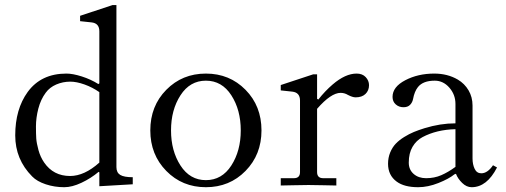

<svg xmlns="http://www.w3.org/2000/svg" viewBox="-20 -742 2026 769"><path d="M41 -199.7Q41 -304.7 90.8 -373.5Q144.5 -447.3 246.1 -447.3Q271.5 -447.3 307.6 -435.8Q343.8 -424.3 374 -405.3L377.9 -408.2V-616.7Q377.9 -648.9 346.7 -652.3L300.8 -657.2V-678.7L430.7 -721.7H446.3V-72.8Q446.3 -50.8 461.4 -41.5Q476.6 -32.2 511.7 -32.2V-3.9L377.9 3.9V-51.8L375 -53.7Q344.2 -27.8 306.4 -10Q268.6 7.8 237.3 7.8Q198.2 7.8 163.1 -3.9Q127.9 -15.6 108.9 -35.2Q41 -103.5 41 -199.7ZM124 -235.4Q124 -205.6 125.2 -187.3Q126.5 -168.9 134 -141.1Q141.6 -113.3 156.7 -91.3Q193.8 -37.1 260.7 -37.1Q317.9 -37.1 377.9 -90.8V-373Q350.6 -392.1 318.6 -403.6Q286.6 -415 261.7 -415Q231.9 -415 205.3 -403.6Q178.7 -392.1 163.1 -370.6Q143.1 -343.8 133.5 -306.9Q124 -270 124 -235.4Z M582 -219.7Q582 -317.4 646 -382.3Q710 -447.3 804.7 -447.3Q899.4 -447.3 963.4 -382.3Q1027.3 -317.4 1027.3 -219.7Q1027.3 -122.6 963.4 -57.4Q899.4 7.8 804.7 7.8Q710 7.8 646 -57.4Q582 -122.6 582 -219.7ZM702.9 -360.4Q665 -301.8 665 -219.7Q665 -137.7 702.9 -79.1Q740.7 -20.5 804.7 -20.5Q868.7 -20.5 906.5 -79.1Q944.3 -137.7 944.3 -219.7Q944.3 -301.8 906.5 -360.4Q868.7 -418.9 804.7 -418.9Q740.7 -418.9 702.9 -360.4Z M1104.5 1V-28.3H1157.2Q1181.6 -28.3 1181.6 -52.7V-339.4Q1181.6 -371.6 1150.4 -375L1104.5 -379.9V-401.4L1234.4 -444.3H1250V-346.2L1254.9 -343.3Q1281.7 -377.4 1312.5 -403.8Q1363.3 -447.3 1408.2 -447.3Q1431.6 -447.3 1444.8 -433.1Q1458 -418.9 1458 -400.9Q1458 -379.4 1443.8 -365.7Q1429.7 -352.1 1404.3 -352.1Q1392.1 -352.1 1373.5 -361.8Q1359.9 -370.1 1344.2 -370.1Q1305.7 -370.1 1250 -306.2V-52.7Q1250 -28.3 1274.4 -28.3H1327.1V1Q1325.7 1 1279.1 0Q1232.4 -1 1215.8 -1Q1199.2 -1 1152.6 0Q1106 1 1104.5 1Z M1534.2 -85.9Q1534.2 -110.4 1542.7 -131.1Q1551.3 -151.9 1564.9 -166.3Q1578.6 -180.7 1598.6 -193.1Q1618.7 -205.6 1637.7 -213.4Q1656.7 -221.2 1680.2 -228.5Q1743.7 -248 1804.2 -248V-325.7Q1804.2 -362.8 1779.8 -390.9Q1755.4 -418.9 1721.2 -418.9Q1674.3 -418.9 1653.8 -393.1Q1640.1 -376 1634.3 -345.2Q1631.8 -332 1622.6 -322.3Q1613.3 -312.5 1596.2 -312.5Q1577.6 -312.5 1564.9 -324Q1552.2 -335.4 1552.2 -354Q1552.2 -394 1603.3 -420.7Q1654.3 -447.3 1719.2 -447.3Q1772.5 -447.3 1813.5 -423.3Q1840.8 -407.2 1856.7 -380.1Q1872.6 -353 1872.6 -319.3V-107.4Q1872.6 -83.5 1881.1 -65.7Q1889.6 -47.9 1907.7 -47.9Q1932.6 -47.9 1954.6 -80.1L1970.7 -71.3Q1930.2 7.8 1869.1 7.8Q1848.6 7.8 1831.1 -9.3Q1813.5 -26.4 1806.2 -45.9L1800.3 -43.9Q1778.3 -25.9 1736.1 -9Q1693.8 7.8 1654.8 7.8Q1599.1 7.8 1568.8 -14.6Q1534.2 -40 1534.2 -85.9ZM1617.2 -90.8Q1617.2 -62.5 1636.7 -45.4Q1656.2 -28.3 1686.5 -28.3Q1719.7 -28.3 1747.3 -40.3Q1774.9 -52.2 1804.2 -73.7V-224.6Q1728.5 -222.7 1672.4 -192.9Q1647.5 -179.7 1632.3 -154.1Q1617.2 -128.4 1617.2 -90.8Z"/></svg>

Font: Theano Old Style
Style: Regular
Weight: 400
Designer: Alexey Kryukov
Version: Version 2.00